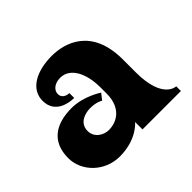

<svg xmlns="http://www.w3.org/2000/svg" viewBox="-127 -668 841 841"><g transform="rotate(-45 293.5 -247.5)"><path d="M490 -197V-277C490 -472 361 -509 280 -509C189 -509 113 -472 113 -398C113 -319 191 -309 220 -309V-339C204 -339 181 -347 181 -372C181 -393 201 -415 239 -415C300 -415 334 -347 334 -261V-222C334 -135 280 -102 228 -102C198 -102 159 -123 159 -165C159 -213 204 -228 238 -228C278 -228 298 -214 298 -214L320 -242C320 -242 255 -286 181 -286C82 -286 15 -243 15 -141C15 -58 88 14 180 14C287 14 334 -46 334 -46V0H572V-29C572 -29 490 -29 490 -197Z"/></g></svg>

Font: Ouroboros
Style: Regular
Weight: 400
Designer: Ariel Martín Pérez
Foundry: Velvetyne Type Foundry
Version: Version 2.001;hotconv 1.0.109;makeotfexe 2.5.65596